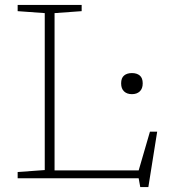

<svg xmlns="http://www.w3.org/2000/svg" viewBox="-20 -727 694 783"><path d="M585 36H552L545.5 0H52V-25.5L162.5 -33.5V-673.5L52 -681.5V-707H313V-681.5L202.5 -673.5V-32H545.5L591.5 -190H621ZM518 -343Q498 -343 486 -354.2Q474 -365.5 474 -387Q474 -409 486 -419Q498 -429 518 -429Q538 -429 550 -419Q562 -409 562 -387Q562 -365.5 550 -354.2Q538 -343 518 -343Z"/></svg>

Font: Newsreader Caption ExtraLight
Style: Regular
Weight: 275
Designer: Hugues Gentile
Foundry: Production Type
Version: Version 1.001